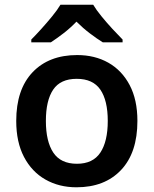

<svg xmlns="http://www.w3.org/2000/svg" viewBox="-20 -786 653 816"><path d="M564 -272Q564 -137 494.5 -63.5Q425 10 305 10Q231 10 173 -23Q115 -56 82 -119Q49 -182 49 -272Q49 -406 118.5 -479Q188 -552 308 -552Q383 -552 440.5 -519.5Q498 -487 531 -424.5Q564 -362 564 -272ZM175 -272Q175 -185 206.5 -137.5Q238 -90 307 -90Q375 -90 406.5 -137.5Q438 -185 438 -272Q438 -359 406.5 -405Q375 -451 306 -451Q237 -451 206 -405Q175 -359 175 -272ZM376 -766Q389 -744 411.5 -716.5Q434 -689 458 -663Q482 -637 501 -618V-606H417Q391 -622 361.5 -644.5Q332 -667 305 -694Q279 -667 250.5 -645Q222 -623 196 -606H113V-618Q132 -637 155.5 -663Q179 -689 201.5 -716.5Q224 -744 237 -766Z"/></svg>

Font: Noto Sans New Tai Lue Semibold
Style: Regular
Weight: 400
Designer: Monotype Design Team
Foundry: Monotype Imaging Inc.
Version: Version 2.004; ttfautohint (v1.8.4.7-5d5b)